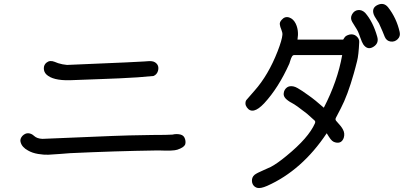

<svg xmlns="http://www.w3.org/2000/svg" viewBox="-20 -900 2040 969"><path d="M213.9 -524.4Q201.2 -537.1 201.2 -555.2Q201.2 -573.2 214.8 -584Q231.4 -597.7 255.9 -587.9Q271.5 -582 273.4 -581.1Q294.9 -574.2 318.4 -572.3Q332 -572.3 614.3 -585Q641.6 -585.9 708 -589.8Q711.9 -589.8 721.7 -590.8Q749 -593.8 761.7 -585.9Q785.2 -571.3 777.3 -542Q771.5 -523.4 754.9 -516.6Q751 -515.6 675.8 -509.8Q584 -503.9 491.2 -501Q334 -495.1 332 -495.1Q246.1 -493.2 213.9 -524.4ZM915 -194.3Q918 -180.7 914.1 -169.9Q907.2 -155.3 875 -144.5Q854.5 -137.7 787.1 -140.6Q771.5 -140.6 766.6 -140.6Q563.5 -137.7 334 -127Q320.3 -126 282.7 -123Q245.1 -120.1 223.6 -119.1Q202.1 -118.2 172.4 -123Q142.6 -127.9 121.1 -140.6Q106.4 -148.4 96.7 -159.2Q86.9 -169.9 83.5 -184.6Q80.1 -199.2 92.8 -213.9Q107.4 -228.5 123 -227.5Q138.7 -226.6 152.3 -213.9Q167 -200.2 194.3 -199.2L548.8 -213.9Q615.2 -216.8 748 -218.8Q828.1 -218.8 850.6 -220.7Q870.1 -225.6 890.1 -221.2Q910.2 -216.8 915 -194.3Z M1793 -688.5Q1790 -621.1 1782.2 -591.8Q1780.3 -584 1773.9 -559.6Q1767.6 -535.2 1765.6 -529.3Q1734.4 -418.9 1700.2 -353.5L1675.8 -306.6Q1670.9 -297.9 1675.8 -291Q1677.7 -289.1 1682.6 -283.2Q1703.1 -261.7 1710.9 -246.1Q1721.7 -226.6 1714.8 -204.1Q1704.1 -174.8 1674.8 -180.7Q1664.1 -182.6 1656.2 -189.5Q1648.4 -196.3 1639.6 -210.4Q1630.9 -224.6 1628.9 -227.5Q1503.9 -40 1328.1 38.1Q1294.9 52.7 1277.3 47.9Q1271.5 45.9 1265.6 42Q1252 31.2 1251.5 12.7Q1251 -5.9 1264.6 -17.6Q1277.3 -27.3 1308.6 -40.5Q1339.8 -53.7 1346.7 -57.6Q1379.9 -75.2 1425.8 -113.3Q1537.1 -204.1 1569.3 -277.3Q1571.3 -282.2 1570.8 -286.1Q1570.3 -290 1566.4 -293Q1541 -316.4 1529.3 -326.2Q1473.6 -370.1 1452.1 -380.9Q1450.2 -381.8 1443.4 -385.7Q1421.9 -399.4 1416 -410.2Q1410.2 -419.9 1412.1 -430.7Q1414.1 -448.2 1428.7 -459Q1441.4 -467.8 1460.9 -463.9Q1470.7 -461.9 1482.4 -455.1Q1502 -444.3 1538.1 -418Q1570.3 -395.5 1614.3 -356.4Q1683.6 -490.2 1707 -622.1H1464.8Q1458 -622.1 1453.6 -614.7Q1449.2 -607.4 1445.3 -594.7Q1441.4 -582 1440.4 -579.1Q1385.7 -457 1313.5 -378.9Q1254.9 -316.4 1225.6 -358.4Q1218.8 -368.2 1218.8 -377.9Q1218.8 -390.6 1224.6 -396.5L1264.6 -442.4Q1334 -520.5 1380.9 -640.6Q1403.3 -698.2 1405.3 -724.6Q1406.2 -735.4 1399.9 -750.5Q1393.6 -765.6 1392.6 -774.4Q1389.6 -787.1 1401.4 -799.8Q1418 -819.3 1440.4 -811.5Q1460 -804.7 1471.7 -782.2Q1489.3 -747.1 1481.4 -700.2H1711.9Q1711.9 -701.2 1719.7 -711.9Q1725.6 -720.7 1744.1 -725.6Q1762.7 -729.5 1777.3 -718.8Q1793.9 -705.1 1793 -688.5ZM1883.8 -714.8Q1893.6 -681.6 1864.3 -663.6Q1835 -645.5 1813.5 -675.8Q1806.6 -686.5 1798.3 -710.4Q1790 -734.4 1786.1 -742.2Q1781.2 -752 1771 -767.6Q1760.7 -783.2 1757.8 -789.1Q1746.1 -808.6 1756.8 -827.6Q1767.6 -846.7 1786.6 -849.1Q1805.7 -851.6 1822.3 -835.9Q1862.3 -791 1883.8 -714.8ZM1997.1 -738.3Q2002 -716.8 1986.8 -702.1Q1971.7 -687.5 1951.2 -690.4Q1930.7 -693.4 1921.9 -713.9Q1920.9 -716.8 1910.2 -742.7Q1899.4 -768.6 1892.6 -782.2Q1889.6 -788.1 1879.4 -803.2Q1869.1 -818.4 1866.2 -827.1Q1854.5 -860.4 1885.7 -875Q1917 -889.6 1938.5 -863.3Q1981.4 -808.6 1997.1 -738.3Z"/></svg>

Font: irohamaru Regular
Style: Regular
Weight: 400
Designer: [Source Han Sans]
Ryoko NISHIZUKA  (kana & ideographs); Paul D. Hunt (Latin, Greek & Cyrillic); Wenlong ZHANG  (bopomofo
Version: Version 1.00